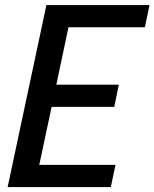

<svg xmlns="http://www.w3.org/2000/svg" viewBox="-20 -758 626 778"><path d="M208.5 -647.5 269.5 -704.5 201 -380.5 182 -415H461.5L443 -325H163.5L196.5 -359.5L127 -33L90 -90H448L429 0H11L168 -737.5H586L567 -647.5Z"/></svg>

Font: Epilogue Medium
Style: Italic
Weight: 500
Italic angle: -12°
Designer: Tyler Finck
Foundry: Etcetera Type Co
Version: Version 2.112